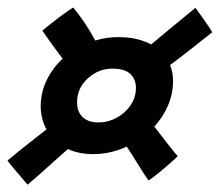

<svg xmlns="http://www.w3.org/2000/svg" viewBox="-54 -527 586 512"><path d="M19.5 -34.5Q15 -40 3.8 -53Q-7.5 -66 -18.8 -79.5Q-30 -93 -34 -99Q-12.5 -117 15.2 -139Q43 -161 70 -182Q55 -209.5 54.5 -242.5Q54.5 -280.5 70.5 -313.2Q86.5 -346 113 -370.5Q98.5 -389.5 84.5 -408.8Q70.5 -428 59 -445Q65 -450.5 81 -463.2Q97 -476 114.5 -488.8Q132 -501.5 141 -507Q154.5 -491.5 170.8 -467.5Q187 -443.5 200 -419Q231 -428.5 263 -428Q312.5 -428 349 -408.5Q375 -430 406 -455.8Q437 -481.5 467 -506Q471 -501 480.8 -487.5Q490.5 -474 499.8 -460.2Q509 -446.5 512 -441Q483.5 -418.5 455 -396Q426.5 -373.5 399.5 -353.5Q407.5 -334 407.5 -311.5Q407.5 -277 394 -245.8Q380.5 -214.5 357.5 -189.5Q373.5 -169 390.5 -146.8Q407.5 -124.5 420 -110.5Q413 -103.5 398.2 -90.5Q383.5 -77.5 367.8 -64.8Q352 -52 342 -45.5Q328.5 -65 312.5 -91.2Q296.5 -117.5 284 -136Q240 -116 194 -116Q157 -116 127 -129.5Q100 -105.5 69.2 -78Q38.5 -50.5 19.5 -34.5ZM209 -200.5Q234 -200.5 256.8 -212.8Q279.5 -225 294 -246Q308.5 -267 308.5 -292.5Q308.5 -315 293.8 -329.5Q279 -344 245.5 -344Q209 -344 180.2 -318Q151.5 -292 151.5 -254Q151.5 -229 166.2 -214.8Q181 -200.5 209 -200.5Z"/></svg>

Font: Grandstander Medium
Style: Italic
Weight: 500
Italic angle: -15°
Designer: Tyler Finck
Foundry: Etcetera Type Co
Version: Version 1.200; ttfautohint (v1.8.3)